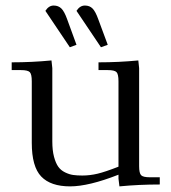

<svg xmlns="http://www.w3.org/2000/svg" viewBox="-20 -663 613 690"><path d="M22 -411.1V-439Q94.7 -439 165 -445.8L168 -418V-154.8Q168 -122.6 174.1 -99.6Q180.2 -76.7 189.5 -63.7Q198.7 -50.8 213.9 -43.5Q229 -36.1 242.9 -34.2Q256.8 -32.2 275.9 -32.2Q303.2 -32.2 330.8 -38.8Q358.4 -45.4 405.8 -64V-371.1Q405.8 -396.5 398.7 -403.8Q391.6 -411.1 367.2 -411.1H334V-439Q407.2 -439 477.1 -445.8L480 -418V-65.9Q480 -41 487.1 -33.4Q494.1 -25.9 519 -25.9H554.2V0Q479.5 0 409.2 6.8L405.8 -21V-35.2Q298.8 6.8 231.9 6.8Q162.1 6.8 128.2 -28.6Q94.2 -64 94.2 -149.9V-371.1Q94.2 -396 87.2 -403.6Q80.1 -411.1 55.2 -411.1ZM143.1 -624Q155.3 -643.1 172.9 -643.1Q189.9 -643.1 200.7 -632.3Q211.4 -621.6 221.2 -594.2L254.9 -502L231 -493.2ZM254.9 -624Q267.1 -643.1 285.2 -643.1Q302.2 -643.1 312.7 -632.3Q323.2 -621.6 333 -594.2L367.2 -502L342.8 -493.2Z"/></svg>

Font: Dihjauti
Style: Regular
Weight: 400
Designer: T. Christopher White
Version: Version 3.0.0